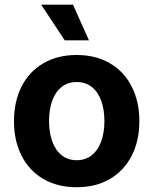

<svg xmlns="http://www.w3.org/2000/svg" viewBox="-20 -787 653 818"><path d="M39.6 -270.5Q39.6 -354.5 72 -418.5Q104.5 -482.4 165 -517.6Q225.6 -552.7 306.6 -552.7Q387.7 -552.7 448 -517.6Q508.3 -482.4 541 -418.5Q573.7 -354.5 573.7 -270.5Q573.7 -187 541 -123.3Q508.3 -59.6 448 -24.4Q387.7 10.7 306.6 10.7Q225.6 10.7 165 -24.4Q104.5 -59.6 72 -123.3Q39.6 -187 39.6 -270.5ZM424.8 -271Q424.8 -319.8 411.4 -357.4Q397.9 -395 371.3 -416.3Q344.7 -437.5 306.6 -437.5Q268.6 -437.5 242.2 -416.3Q215.8 -395 202.4 -357.7Q189 -320.3 189 -271Q189 -222.7 202.4 -185.1Q215.8 -147.5 242.2 -126Q268.6 -104.5 306.6 -104.5Q344.7 -104.5 371.3 -126Q397.9 -147.5 411.4 -185.1Q424.8 -222.7 424.8 -271ZM155.3 -767.1H291L358.9 -615.2H255.9Z"/></svg>

Font: Inter RS Variable
Style: Regular
Weight: 400
Designer: Rasmus Andersson (customised by Maria Ramos and Noel Pretorius)
Foundry: rsms
Version: Version 3.001;Glyphs 3.2.3 (3260)